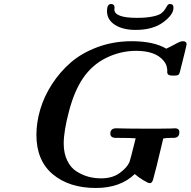

<svg xmlns="http://www.w3.org/2000/svg" viewBox="-20 -913 948 955"><path d="M161.1 -242.2Q161.1 -304.2 180.2 -368.7Q199.2 -433.1 238.5 -494.1Q277.8 -555.2 332.5 -602.5Q387.2 -649.9 466.1 -679Q544.9 -708 634.8 -708Q744.6 -708 807.1 -670.9Q822.3 -677.7 838.1 -686.3Q854 -694.8 861.6 -699Q869.1 -703.1 876.5 -705.6Q883.8 -708 890.1 -708Q908.2 -708 908.2 -691.9Q908.2 -687 875 -556.2Q872.1 -543.9 866.9 -540.5Q861.8 -537.1 849.1 -537.1H838.9Q821.8 -537.1 816.4 -542.5Q811 -547.9 812 -556.9Q813 -565.9 809.1 -582Q805.2 -598.1 792 -612.8Q752 -659.7 658.2 -660.2Q580.1 -660.2 509 -625.5Q438 -590.8 392.1 -522.9Q350.1 -460.9 323.5 -361.1Q296.9 -261.2 296.9 -199.2Q296.9 -150.4 314.5 -114.3Q332 -78.1 361.1 -60.1Q390.1 -42 420.2 -33.9Q450.2 -25.9 482.9 -25.9Q539.1 -25.9 575.4 -52.5Q611.8 -79.1 624 -106.9Q627 -112.8 654.8 -225.1Q630.9 -227.1 576.2 -227.1H557.1Q529.3 -227.1 528.8 -248Q528.8 -274.9 558.1 -274.9Q562 -274.9 576.9 -274.4Q591.8 -273.9 631.3 -273.4Q670.9 -272.9 731.9 -272.9H759.8Q789.6 -272.9 834 -273.9Q836.9 -273.9 842.5 -274.4Q848.1 -274.9 850.1 -274.9Q872.1 -274.9 872.1 -254.9Q872.1 -227.1 841.8 -227.1H829.1Q806.2 -227.1 792 -224.1Q752 -54.2 741.2 -19Q736.3 -2 725.1 -2Q716.3 -2 691.2 -17.6Q666 -33.2 650.9 -46.9H649.9Q578.1 22 457 22Q324.2 22 242.7 -46.1Q161.1 -114.3 161.1 -242.2ZM512.2 -857.9Q512.2 -893.1 532.2 -893.1Q550.3 -893.1 549.8 -873Q549.8 -872.1 549.3 -870.1Q548.8 -868.2 548.8 -866.2Q548.8 -824.2 661.1 -824.2Q709 -824.2 740.5 -831.1Q772 -837.9 783.9 -847.9Q795.9 -857.9 802 -868.4Q808.1 -878.9 812.5 -886Q816.9 -893.1 826.2 -893.1Q843.3 -893.1 842.8 -874Q842.8 -839.8 791.5 -802Q740.2 -764.2 654.8 -764.2Q590.8 -764.2 551.5 -789.6Q512.2 -814.9 512.2 -857.9Z"/></svg>

Font: CMU Serif
Style: BoldItalic
Weight: 700
Italic angle: -14.04°
Version: Version 0.7.0